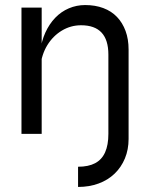

<svg xmlns="http://www.w3.org/2000/svg" viewBox="-20 -530 594 760"><path d="M289 210V130Q330 130 356.5 116Q383 102 396 73Q409 44 409 0V-314Q409 -372 382 -401Q355 -430 301 -430Q260 -430 225 -409Q190 -388 167.5 -351.5Q145 -315 140 -267L139 -325Q144 -367 159.5 -401Q175 -435 198.5 -459.5Q222 -484 252.5 -497Q283 -510 317 -510Q357 -510 389 -498Q421 -486 443 -463Q465 -440 477 -407.5Q489 -375 489 -334V20Q489 62 474.5 97Q460 132 433.5 157.5Q407 183 370 196.5Q333 210 289 210ZM65 0V-500H145V0Z"/></svg>

Font: Syne
Style: Regular
Weight: 400
Designer: Lucas Descroix
Foundry: Bonjour Monde
Version: Version 2.200